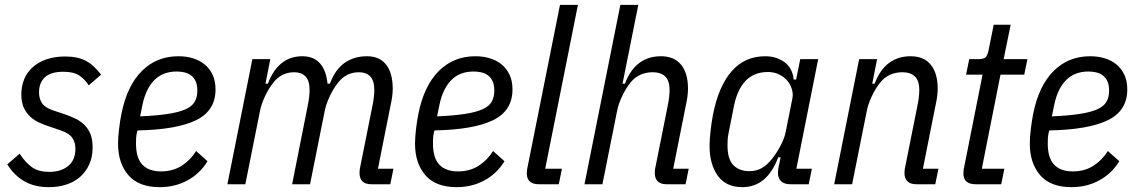

<svg xmlns="http://www.w3.org/2000/svg" viewBox="-20 -760 4690 792"><path d="M182 12Q122 12 80 -12.5Q38 -37 10 -82L61 -126Q86 -88 113 -69.5Q140 -51 183 -51Q231 -51 261 -75Q291 -99 291 -147Q291 -172 278.5 -191Q266 -210 228 -223L187 -237Q165 -244 143.5 -253.5Q122 -263 105.5 -278Q89 -293 78.5 -315Q68 -337 68 -370Q68 -404 79.5 -432.5Q91 -461 114 -482Q137 -503 171 -515Q205 -527 249 -527Q300 -527 333.5 -509.5Q367 -492 397 -452L346 -408Q330 -433 307 -448.5Q284 -464 241 -464Q190 -464 165.5 -441.5Q141 -419 141 -379Q141 -352 154 -333.5Q167 -315 201 -304L243 -290Q270 -281 291.5 -270.5Q313 -260 329 -244Q345 -228 353.5 -206Q362 -184 362 -152Q362 -112 348 -81.5Q334 -51 310 -30Q286 -9 253 1.5Q220 12 182 12Z M639 12Q552 12 509.5 -37.5Q467 -87 467 -167Q467 -193 471 -227Q475 -261 481 -291Q504 -406 565 -467Q626 -528 716 -528Q748 -528 776 -519.5Q804 -511 824.5 -494Q845 -477 857 -451.5Q869 -426 869 -391Q869 -303 788.5 -264Q708 -225 547 -222Q542 -203 541.5 -190.5Q541 -178 541 -168Q541 -108 567.5 -80.5Q594 -53 644 -53Q693 -53 729 -76Q765 -99 789 -137L836 -95Q805 -44 753.5 -16Q702 12 639 12ZM709 -465Q652 -465 617 -430Q582 -395 568 -329L558 -280Q627 -283 672.5 -290Q718 -297 745 -309Q772 -321 783 -340Q794 -359 794 -386Q794 -410 787 -425Q780 -440 768 -449Q756 -458 740.5 -461.5Q725 -465 709 -465Z M918 0 1021 -516H1095L1075 -415H1085Q1128 -528 1227 -528Q1274 -528 1300 -498.5Q1326 -469 1331 -415H1341Q1363 -474 1402 -501Q1441 -528 1494 -528Q1546 -528 1573 -493Q1600 -458 1600 -394Q1600 -378 1597.5 -360Q1595 -342 1590 -320L1539 -64H1603L1590 0H1512Q1463 0 1463 -47Q1463 -55 1464 -62Q1465 -69 1467 -77L1516 -322Q1524 -360 1524 -388Q1524 -428 1507 -445Q1490 -462 1461 -462Q1409 -462 1376 -421Q1355 -395 1339.5 -361.5Q1324 -328 1319 -300L1259 0H1185L1249 -322Q1257 -360 1257 -388Q1257 -428 1240 -445Q1223 -462 1194 -462Q1142 -462 1109 -421Q1088 -395 1072.5 -361.5Q1057 -328 1052 -300L992 0Z M1864 12Q1777 12 1734.5 -37.5Q1692 -87 1692 -167Q1692 -193 1696 -227Q1700 -261 1706 -291Q1729 -406 1790 -467Q1851 -528 1941 -528Q1973 -528 2001 -519.5Q2029 -511 2049.5 -494Q2070 -477 2082 -451.5Q2094 -426 2094 -391Q2094 -303 2013.5 -264Q1933 -225 1772 -222Q1767 -203 1766.5 -190.5Q1766 -178 1766 -168Q1766 -108 1792.5 -80.5Q1819 -53 1869 -53Q1918 -53 1954 -76Q1990 -99 2014 -137L2061 -95Q2030 -44 1978.5 -16Q1927 12 1864 12ZM1934 -465Q1877 -465 1842 -430Q1807 -395 1793 -329L1783 -280Q1852 -283 1897.5 -290Q1943 -297 1970 -309Q1997 -321 2008 -340Q2019 -359 2019 -386Q2019 -410 2012 -425Q2005 -440 1993 -449Q1981 -458 1965.5 -461.5Q1950 -465 1934 -465Z M2203 0Q2153 0 2153 -45Q2153 -53 2154 -60Q2155 -67 2157 -75L2290 -740H2364L2229 -64H2298L2285 0Z M2539 -740H2613L2548 -415H2558Q2580 -473 2617.5 -500.5Q2655 -528 2706 -528Q2761 -528 2789.5 -493Q2818 -458 2818 -394Q2818 -378 2815.5 -360Q2813 -342 2808 -320L2757 -64H2821L2808 0H2730Q2681 0 2681 -47Q2681 -55 2682 -62Q2683 -69 2685 -77L2734 -322Q2742 -360 2742 -388Q2742 -428 2723.5 -445Q2705 -462 2673 -462Q2616 -462 2582 -421Q2561 -395 2545.5 -361.5Q2530 -328 2525 -300L2465 0H2391Z M3240 0Q3216 0 3202.5 -12Q3189 -24 3189 -47Q3189 -55 3190 -62Q3191 -69 3193 -77L3200 -111H3190Q3144 12 3042 12Q2975 12 2941 -35Q2907 -82 2907 -158Q2907 -185 2911 -220Q2915 -255 2921 -287Q2944 -404 2998 -466Q3052 -528 3137 -528Q3182 -528 3215.5 -504Q3249 -480 3254 -432H3264L3281 -516H3355L3265 -64H3329L3316 0ZM3071 -54Q3100 -54 3122 -66.5Q3144 -79 3164 -104Q3184 -129 3200 -159.5Q3216 -190 3221 -216L3249 -356Q3252 -373 3246.5 -392Q3241 -411 3228 -426.5Q3215 -442 3194.5 -452.5Q3174 -463 3148 -463Q3091 -463 3056.5 -427.5Q3022 -392 3008 -325L2985 -209Q2982 -195 2981.5 -182Q2981 -169 2981 -159Q2981 -104 3005 -79Q3029 -54 3071 -54Z M3421 0 3524 -516H3598L3578 -415H3588Q3610 -473 3647.5 -500.5Q3685 -528 3736 -528Q3791 -528 3819.5 -493Q3848 -458 3848 -394Q3848 -378 3845.5 -360Q3843 -342 3838 -320L3787 -64H3851L3838 0H3760Q3711 0 3711 -47Q3711 -55 3712 -62Q3713 -69 3715 -77L3764 -322Q3772 -360 3772 -388Q3772 -428 3753.5 -445Q3735 -462 3703 -462Q3646 -462 3612 -421Q3591 -395 3575.5 -361.5Q3560 -328 3555 -300L3495 0Z M4004 0Q3954 0 3954 -45Q3954 -53 3955 -60Q3956 -67 3958 -75L4033 -452H3965L3978 -516H4014Q4038 -516 4046 -524Q4054 -532 4059 -558L4079 -658H4149L4120 -516H4218L4205 -452H4107L4030 -64H4123L4110 0Z M4400 12Q4313 12 4270.5 -37.5Q4228 -87 4228 -167Q4228 -193 4232 -227Q4236 -261 4242 -291Q4265 -406 4326 -467Q4387 -528 4477 -528Q4509 -528 4537 -519.5Q4565 -511 4585.5 -494Q4606 -477 4618 -451.5Q4630 -426 4630 -391Q4630 -303 4549.5 -264Q4469 -225 4308 -222Q4303 -203 4302.5 -190.5Q4302 -178 4302 -168Q4302 -108 4328.5 -80.5Q4355 -53 4405 -53Q4454 -53 4490 -76Q4526 -99 4550 -137L4597 -95Q4566 -44 4514.5 -16Q4463 12 4400 12ZM4470 -465Q4413 -465 4378 -430Q4343 -395 4329 -329L4319 -280Q4388 -283 4433.5 -290Q4479 -297 4506 -309Q4533 -321 4544 -340Q4555 -359 4555 -386Q4555 -410 4548 -425Q4541 -440 4529 -449Q4517 -458 4501.5 -461.5Q4486 -465 4470 -465Z"/></svg>

Font: IBM Plex Sans Cond
Style: Italic
Weight: 400
Width: 3
Italic angle: -11°
Designer: Mike Abbink, Paul van der Laan, Pieter van Rosmalen
Foundry: Bold Monday
Version: Version 1.3